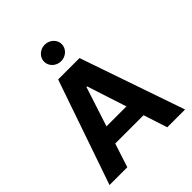

<svg xmlns="http://www.w3.org/2000/svg" viewBox="-255 -1104 1258 1258"><g transform="rotate(-45 374.0 -475.5)"><path d="M188.6 0 242.5 -165.8H505L558.9 0H723.7L473 -727.3H274.9L23.8 0ZM281.6 -285.9 371.1 -561.1H376.8L466.3 -285.9ZM373.6 -797.6C418.7 -797.6 455.6 -832 455.6 -874.3C455.6 -916.2 418.7 -950.6 373.6 -950.6C328.8 -950.6 291.9 -916.2 291.9 -874.3C291.9 -832 328.8 -797.6 373.6 -797.6Z"/></g></svg>

Font: Karasuma Gothic
Style: Bold
Weight: 700
Designer: Rasmus Andersson / Ryoko Nishizuka
Foundry: Genbu
Version: Version 1.00